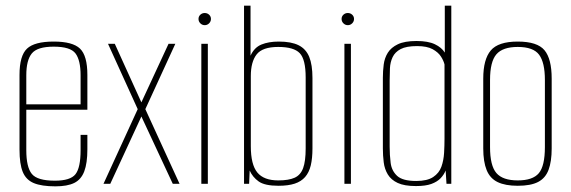

<svg xmlns="http://www.w3.org/2000/svg" viewBox="-20 -650 2020 679"><path d="M176 9Q127 9 99.5 -2.5Q72 -14 60.5 -42Q49 -70 49 -121V-385Q49 -453 75.5 -478Q102 -503 170 -503Q237 -503 263 -478Q289 -453 289 -385V-262H73V-119Q73 -59 92.5 -35Q112 -11 174 -11Q229 -11 247 -34Q265 -57 265 -119V-173H289V-122Q289 -73 278 -44Q267 -15 242.5 -3Q218 9 176 9ZM73 -281H265V-384Q265 -437 247 -461Q229 -485 170 -485Q112 -485 92.5 -461Q73 -437 73 -384Z M346 0 467 -264 362 -495H386L480 -288L576 -495H600L494 -264L615 0H591L480 -238L370 0Z M692 0V-495H715V0ZM704 -561Q695 -561 688.5 -567.5Q682 -574 682 -583Q682 -592 688.5 -598Q695 -604 704 -604Q713 -604 719.5 -598Q726 -592 726 -583Q726 -574 719.5 -567.5Q713 -561 704 -561Z M965 7Q916 7 894.5 -8.5Q873 -24 863 -47L861 0H843V-630H866V-453Q879 -482 904.5 -492.5Q930 -503 966 -503Q1010 -503 1036 -490Q1062 -477 1073.5 -449Q1085 -421 1085 -374V-125Q1085 -90 1079 -65Q1073 -40 1059 -24Q1045 -8 1022 -0.5Q999 7 965 7ZM964 -12Q1001 -12 1022 -21.5Q1043 -31 1052 -55.5Q1061 -80 1061 -125V-376Q1061 -440 1040 -462Q1019 -484 964 -484Q908 -484 887.5 -457.5Q867 -431 867 -381V-133Q867 -68 890 -40Q913 -12 964 -12Z M1198 0V-495H1221V0ZM1210 -561Q1201 -561 1194.5 -567.5Q1188 -574 1188 -583Q1188 -592 1194.5 -598Q1201 -604 1210 -604Q1219 -604 1225.5 -598Q1232 -592 1232 -583Q1232 -574 1225.5 -567.5Q1219 -561 1210 -561Z M1451 8Q1410 8 1386.5 -3Q1363 -14 1351.5 -33Q1340 -52 1337 -76Q1334 -100 1334 -125V-375Q1334 -399 1337 -422Q1340 -445 1351.5 -463.5Q1363 -482 1387 -493.5Q1411 -505 1453 -505Q1494 -505 1518 -493.5Q1542 -482 1553 -464V-630H1576V0H1559L1556 -47Q1550 -32 1538 -19.5Q1526 -7 1505.5 0.5Q1485 8 1451 8ZM1452 -10Q1491 -10 1512 -24Q1533 -38 1541 -60.5Q1549 -83 1550.5 -109.5Q1552 -136 1552 -160V-422Q1549 -435 1539.5 -450Q1530 -465 1510 -476Q1490 -487 1455 -487Q1417 -487 1397 -476.5Q1377 -466 1368.5 -448Q1360 -430 1359 -408.5Q1358 -387 1358 -365V-131Q1358 -102 1361.5 -74Q1365 -46 1384.5 -28Q1404 -10 1452 -10Z M1811 7Q1767 7 1740 -6Q1713 -19 1701 -48.5Q1689 -78 1689 -125V-372Q1689 -440 1715.5 -471.5Q1742 -503 1811 -503Q1880 -503 1905.5 -472.5Q1931 -442 1931 -372V-125Q1931 -79 1920 -49.5Q1909 -20 1883 -6.5Q1857 7 1811 7ZM1811 -12Q1864 -12 1885.5 -37.5Q1907 -63 1907 -130V-367Q1907 -429 1886.5 -456.5Q1866 -484 1811 -484Q1758 -484 1735.5 -458Q1713 -432 1713 -367V-130Q1713 -64 1735.5 -38Q1758 -12 1811 -12Z"/></svg>

Font: Alumni Sans Thin
Style: Regular
Weight: 100
Designer: Robert E. Leuschke
Foundry: Robert E. Leuschke
Version: Version 1.018